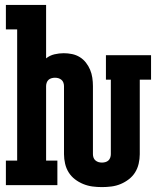

<svg xmlns="http://www.w3.org/2000/svg" viewBox="-20 -755 640 783"><path d="M396 8Q376 8 357 5.5Q338 3 319.5 -4.5Q301 -12 285.5 -24Q270 -36 260 -52Q250 -68 245.5 -87.5Q241 -107 241 -126V-404Q241 -411 238.5 -418Q236 -425 230.5 -429.5Q225 -434 218.5 -436Q212 -438 204 -438Q197 -438 190 -436Q183 -434 178 -429.5Q173 -425 170.5 -418Q168 -411 168 -404V-100H214V0H4V-100H50V-635H4V-735H168V-517Q183 -529 202 -533.5Q221 -538 240 -538Q257 -538 274 -534.5Q291 -531 305.5 -522Q320 -513 330.5 -499.5Q341 -486 347.5 -470.5Q354 -455 356.5 -438Q359 -421 359 -404V-126Q359 -119 361.5 -112Q364 -105 369.5 -100.5Q375 -96 381.5 -94Q388 -92 396 -92Q403 -92 410 -94Q417 -96 422 -100.5Q427 -105 429.5 -112Q432 -119 432 -126V-430H412V-530H596V-430H550V-126Q550 -107 545.5 -87.5Q541 -68 531 -52Q521 -36 505.5 -24Q490 -12 472 -4.5Q454 3 434.5 5.5Q415 8 396 8Z"/></svg>

Font: Iosevka Slab Extended
Style: Bold
Weight: 700
Width: 7
Monospace: yes
Designer: Belleve Invis
Foundry: Belleve Invis
Version: Version 11.1.0; ttfautohint (v1.8.3)